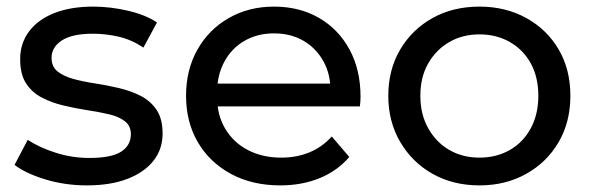

<svg xmlns="http://www.w3.org/2000/svg" viewBox="-20 -555 1788 581"><path d="M243 6Q177 6 117.5 -12Q58 -30 24 -56L64 -132Q98 -109 148 -93Q198 -77 250 -77Q317 -77 346.5 -96Q376 -115 376 -149Q376 -174 358 -188Q340 -202 310.5 -209Q281 -216 245 -221.5Q209 -227 173 -235.5Q137 -244 107 -259.5Q77 -275 59 -302.5Q41 -330 41 -376Q41 -424 68 -460Q95 -496 144.5 -515.5Q194 -535 262 -535Q314 -535 367.5 -522.5Q421 -510 455 -487L414 -411Q378 -435 339 -444Q300 -453 261 -453Q198 -453 167 -432.5Q136 -412 136 -380Q136 -353 154.5 -338.5Q173 -324 202.5 -316Q232 -308 268 -302.5Q304 -297 340 -288.5Q376 -280 405.5 -265Q435 -250 453.5 -223Q472 -196 472 -151Q472 -103 444 -68Q416 -33 365 -13.5Q314 6 243 6Z M828 6Q743 6 678.5 -29Q614 -64 578.5 -125Q543 -186 543 -265Q543 -344 577.5 -405Q612 -466 672.5 -500.5Q733 -535 809 -535Q886 -535 945 -501Q1004 -467 1037.5 -405.5Q1071 -344 1071 -262Q1071 -256 1070.5 -248Q1070 -240 1069 -233H618V-302H1019L980 -278Q981 -329 959 -369Q937 -409 898.5 -431.5Q860 -454 809 -454Q759 -454 720 -431.5Q681 -409 659 -368.5Q637 -328 637 -276V-260Q637 -207 661.5 -165.5Q686 -124 730 -101Q774 -78 831 -78Q878 -78 916.5 -94Q955 -110 984 -142L1037 -80Q1001 -38 947.5 -16Q894 6 828 6Z M1431 6Q1351 6 1289 -29Q1227 -64 1191 -125.5Q1155 -187 1155 -265Q1155 -344 1191 -405Q1227 -466 1289 -500.5Q1351 -535 1431 -535Q1510 -535 1572.5 -500.5Q1635 -466 1670.5 -405.5Q1706 -345 1706 -265Q1706 -186 1670.5 -125Q1635 -64 1572.5 -29Q1510 6 1431 6ZM1431 -78Q1482 -78 1522.5 -101Q1563 -124 1586 -166.5Q1609 -209 1609 -265Q1609 -322 1586 -363.5Q1563 -405 1522.5 -428Q1482 -451 1431 -451Q1380 -451 1340 -428Q1300 -405 1276 -363.5Q1252 -322 1252 -265Q1252 -209 1276 -166.5Q1300 -124 1340 -101Q1380 -78 1431 -78Z"/></svg>

Font: Montserrat Thin Medium
Style: Regular
Weight: 500
Version: Version 9.000